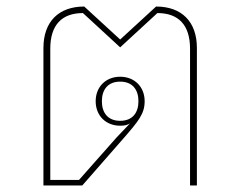

<svg xmlns="http://www.w3.org/2000/svg" viewBox="-20 -568 736 588"><path d="M113 0H232L358 -144C405 -198 423 -220 423 -258C423 -302 392 -333 348 -333C304 -333 273 -302 273 -258C273 -214 304 -183 348 -183C361 -183 370 -185 378 -190L337 -147L222 -17H134V-419C134 -491 169 -528 234 -528L348 -423L462 -528C527 -528 562 -491 562 -419V0H583V-421C583 -502 536 -548 458 -548L348 -447L238 -548C160 -548 113 -502 113 -421ZM348 -198C310 -198 292 -223 292 -258C292 -293 310 -318 348 -318C386 -318 404 -293 404 -258C404 -223 386 -198 348 -198Z"/></svg>

Font: IBM Plex Thai Looped Thin
Style: Regular
Weight: 100
Designer: Mike Abbink, Paul van der Laan, Pieter van Rosmalen, Ben Mitchell, Mark Frömberg
Foundry: Bold Monday
Version: Version 1.0